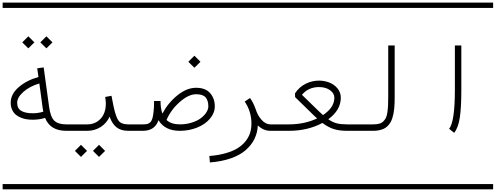

<svg xmlns="http://www.w3.org/2000/svg" viewBox="-20 -990 3752 1453"><path d="M285.2 -669.4 331.1 -715.3 377 -669.4 331.1 -624ZM148.4 -669.4 194.3 -715.3 240.2 -669.4 194.3 -624ZM481.4 0Q359.9 0 321.3 -97.7Q276.9 -84 228 -84Q204.6 -84 182.9 -87.2Q161.1 -90.3 138.4 -99.4Q115.7 -108.4 99.1 -122.3Q82.5 -136.2 71.8 -159.4Q61 -182.6 61 -212.4Q61 -278.3 121.8 -330.6Q182.6 -382.8 271 -407.2L261.7 -473.1L310.5 -480L351.6 -181.2Q361.8 -106 390.1 -77.6Q418.9 -48.8 481.4 -48.8H530.3V0ZM277.8 -358.4Q204.6 -336.9 157.2 -294.9Q109.9 -252.9 109.9 -212.4Q109.9 -169.4 140.9 -151.1Q171.9 -132.8 228 -132.8Q267.1 -132.8 307.6 -144.5Q305.7 -155.3 302.7 -174.3ZM0 402.8H530.3V442.9H0ZM0 -970.2H530.3V-930.2H0Z M683.6 151.9 729.5 106 775.4 151.9 729.5 197.3ZM546.9 151.9 592.8 106 638.7 151.9 592.8 197.3ZM530.3 -48.8H640.1Q701.2 -48.8 741 -91.1Q780.8 -133.3 780.8 -206.5Q780.8 -228.5 775.9 -256.3L823.7 -265.1Q834.5 -207.5 839.8 -183.1Q857.9 -100.6 878.7 -74.7Q899.4 -48.8 950.7 -48.8H1060.5V0H950.7Q895.5 0 861.8 -26.6Q828.1 -53.2 809.6 -107.4Q786.1 -56.6 741 -28.3Q695.8 0 640.1 0H530.3Q520 0 512.9 -7.1Q505.9 -14.2 505.9 -24.4Q505.9 -34.7 512.9 -41.7Q520 -48.8 530.3 -48.8ZM530.3 402.8H1060.5V442.9H530.3ZM530.3 -970.2H1060.5V-930.2H530.3Z M1405.3 -522.5 1451.2 -568.4 1497.1 -522.5 1451.2 -477.1ZM1060.5 -48.8Q1082.5 -48.8 1094.7 -51.8Q1106.9 -54.7 1117.4 -64.9Q1127.9 -75.2 1133.5 -94.7Q1139.2 -114.3 1142.6 -147.5Q1146 -177.7 1146 -225.6H1194.8Q1194.8 -169.4 1209 -130.4Q1251.5 -210.9 1322 -268.3Q1392.6 -325.7 1464.4 -325.7Q1534.7 -325.7 1570.1 -285.4Q1605.5 -245.1 1605.5 -185.5Q1605.5 -135.3 1569.3 -92.3Q1533.2 -49.3 1472.2 -24.7Q1411.1 0 1340.8 0Q1228 0 1179.2 -80.6Q1152.8 0 1060.5 0Q1050.3 0 1043.2 -7.1Q1036.1 -14.2 1036.1 -24.4Q1036.1 -34.7 1043.2 -41.7Q1050.3 -48.8 1060.5 -48.8ZM1240.2 -82Q1275.4 -48.8 1340.8 -48.8Q1387.7 -48.8 1429.2 -61.5Q1470.7 -74.2 1498 -94.2Q1525.4 -114.3 1541 -138.4Q1556.6 -162.6 1556.6 -185.5Q1556.6 -229.5 1535.9 -253.2Q1515.1 -276.9 1464.4 -276.9Q1406.7 -276.9 1340.1 -218Q1273.4 -159.2 1240.2 -82ZM1060.5 402.8H1590.8V442.9H1060.5ZM1060.5 -970.2H1590.8V-930.2H1060.5Z M2121.1 -48.8V0H2026.4Q1973.1 0 1931.2 -41Q1928.7 13.7 1906 60.5Q1883.3 107.4 1840.1 145.5Q1796.9 183.6 1727.5 208Q1658.2 232.4 1568.4 239.3L1564.5 190.4Q1633.8 185.1 1688.7 169.2Q1743.7 153.3 1779.5 130.6Q1815.4 107.9 1839.1 77.6Q1862.8 47.4 1872.8 14.9Q1882.8 -17.6 1882.8 -54.2Q1882.8 -147 1832 -221.2L1872.1 -248.5Q1898.9 -210.4 1913.6 -166.5H1914.1Q1928.2 -118.2 1959.2 -83.5Q1990.2 -48.8 2026.4 -48.8ZM1590.8 402.8H2121.1V442.9H1590.8ZM1590.8 -970.2H2121.1V-930.2H1590.8Z M2121.1 -48.8H2166.5Q2283.7 -48.8 2379.9 -93.8Q2372.1 -100.6 2355.5 -116.2L2213.4 -254.9L2212.4 -283.2Q2243.7 -331.5 2292.5 -355.7Q2341.3 -379.9 2394 -379.9Q2435.1 -379.9 2472.2 -365.5Q2509.3 -351.1 2534.2 -320.8Q2559.1 -290.5 2559.1 -250.5Q2559.1 -157.2 2464.4 -87.4Q2497.1 -64.9 2527.6 -56.9Q2558.1 -48.8 2605.5 -48.8H2651.4V0H2605.5Q2548.3 0 2506.1 -13.2Q2463.9 -26.4 2419.9 -59.6Q2308.6 0 2166.5 0H2121.1Q2110.8 0 2103.8 -7.1Q2096.7 -14.2 2096.7 -24.4Q2096.7 -34.7 2103.8 -41.7Q2110.8 -48.8 2121.1 -48.8ZM2424.3 -119.1Q2510.3 -176.3 2510.3 -250.5Q2510.3 -284.2 2477.3 -307.6Q2444.3 -331.1 2394 -331.1Q2314 -331.1 2265.1 -272.5L2389.6 -151.4Q2413.6 -128.4 2424.3 -119.1ZM2121.1 402.8H2651.4V442.9H2121.1ZM2121.1 -970.2H2651.4V-930.2H2121.1Z M2651.4 -48.8H2804.2Q2830.6 -48.8 2849.1 -53.7Q2867.7 -58.6 2880.4 -71Q2893.1 -83.5 2900.4 -98.4Q2907.7 -113.3 2911.6 -140.1Q2915.5 -167 2916.7 -193.4Q2918 -219.7 2918 -261.7V-646H2966.8V-261.7Q2966.8 -235.4 2966.3 -215.3Q2965.8 -195.3 2963.6 -171.6Q2961.4 -147.9 2958 -130.6Q2954.6 -113.3 2948.5 -94.5Q2942.4 -75.7 2934.1 -62.3Q2925.8 -48.8 2913.6 -36.4Q2901.4 -23.9 2885.7 -16.4Q2870.1 -8.8 2849.6 -4.4Q2829.1 0 2804.2 0H2651.4Q2641.1 0 2634 -7.1Q2627 -14.2 2627 -24.4Q2627 -34.7 2634 -41.7Q2641.1 -48.8 2651.4 -48.8ZM2651.4 402.8H3181.6V442.9H2651.4ZM2651.4 -970.2H3181.6V-930.2H2651.4Z M3417 15.1 3378.9 -15.1Q3422.4 -69.8 3422.4 -309.6V-646H3471.2V-309.6Q3471.2 -174.3 3459.5 -98.6Q3447.8 -22.9 3417 15.1ZM3181.6 402.8H3711.9V442.9H3181.6ZM3181.6 -970.2H3711.9V-930.2H3181.6Z"/></svg>

Font: AzarMehrMSRS1
Style: Regular
Weight: 1
Designer: Amin Abedi
Version: Version 1.00